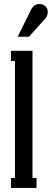

<svg xmlns="http://www.w3.org/2000/svg" viewBox="-20 -932 257 952"><path d="M124 -750H67.9L130.9 -877.9Q146 -912.1 175.8 -912.1Q193.4 -912.1 205.1 -900.9Q216.8 -889.6 216.8 -873Q216.8 -855.5 206.1 -841.8ZM161.1 0H34.2V-49.8H54.2V-629.9H34.2V-680.2H141.1V-49.8H161.1Z"/></svg>

Font: Margherita Semibold
Style: Regular
Weight: 600
Designer: James Puckett
Foundry: Dunwich Type Founders
Version: Version 1.008;hotconv 1.0.109;makeotfexe 2.5.65596